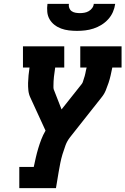

<svg xmlns="http://www.w3.org/2000/svg" viewBox="-20 -975 650 995"><path d="M80 0V-110H155Q160 -134 165.5 -158Q171 -182 178 -205.5Q185 -229 194 -252.5Q203 -276 216 -298L137 -470Q129 -487 127 -506.5Q125 -526 125.5 -545.5Q126 -565 128 -585Q130 -605 133 -625H99V-735H313V-625H266Q262 -601 259.5 -577Q257 -553 257 -530Q257 -530 257 -530Q257 -530 257 -530V-529Q257 -529 257 -529Q257 -529 257 -529Q257 -525 257 -521Q257 -517 258 -513L299 -408L403 -539Q408 -545 410 -552.5Q412 -560 414.5 -567Q417 -574 419 -581Q421 -588 422.5 -595.5Q424 -603 425.5 -610.5Q427 -618 429 -625H396V-735H610V-625H562Q558 -605 553.5 -585Q549 -565 542.5 -545.5Q536 -526 528 -506.5Q520 -487 506 -470L344 -265Q328 -245 319.5 -222Q311 -199 304 -176Q297 -153 292.5 -130Q288 -107 284 -84L270 0ZM379 -815Q358 -815 337 -817.5Q316 -820 297 -827Q278 -834 262.5 -846Q247 -858 237 -875Q227 -892 225 -913Q223 -934 226 -955H337Q335 -944 339 -933.5Q343 -923 351.5 -917Q360 -911 371.5 -909Q383 -907 394 -907Q405 -907 417 -909Q429 -911 439.5 -917Q450 -923 457.5 -933Q465 -943 466 -955H577Q574 -933 565 -912.5Q556 -892 540.5 -875Q525 -858 505.5 -846Q486 -834 464.5 -827Q443 -820 421.5 -817.5Q400 -815 379 -815Z"/></svg>

Font: Iosevka Curly Slab XBdExObl
Style: Regular
Weight: 800
Width: 7
Italic angle: -9°
Monospace: yes
Designer: Belleve Invis
Foundry: Belleve Invis
Version: Version 11.1.0; ttfautohint (v1.8.3)